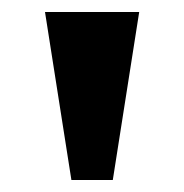

<svg xmlns="http://www.w3.org/2000/svg" viewBox="-20 -819 306 320"><path d="M55 -799 99 -519H168L212 -799Z"/></svg>

Font: Noto Serif Sinhala ExtraCondensed ExtraBold
Style: Regular
Weight: 800
Width: 2
Designer: Jelle Bosma - Monotype Design Team
Foundry: Monotype Imaging Inc.
Version: Version 2.007